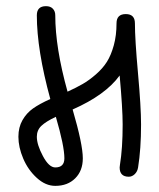

<svg xmlns="http://www.w3.org/2000/svg" viewBox="-20 -606 520 626"><path d="M40 -160.2Q40 -190.9 53.2 -214.1Q66.4 -237.3 87.4 -252.2Q108.4 -267.1 144 -283.2Q100.1 -443.4 100.1 -556.2Q100.1 -585.9 129.9 -585.9Q144.5 -585.9 152.3 -577.6Q160.2 -569.3 160.2 -556.2Q160.2 -450.7 200.2 -307.1Q229 -320.3 249.8 -332.3Q270.5 -344.2 292.7 -363.5Q314.9 -382.8 328.6 -404.5Q342.3 -426.3 351.1 -458.5Q359.9 -490.7 359.9 -529.8Q359.9 -560.1 390.1 -560.1Q419.9 -560.1 419.9 -529.8Q419.9 -478 429.9 -367.4Q439.9 -256.8 439.9 -200.2Q439.9 -120.1 430.2 -60.1Q428.2 -46.9 419.4 -38.3Q410.6 -29.8 399.9 -29.8Q370.1 -29.8 370.1 -60.1L371.1 -68.8Q379.9 -122.6 379.9 -200.2Q379.9 -251.5 370.1 -359.9Q324.2 -296.4 216.8 -249Q250 -135.3 250 -89.8Q250 -49.3 225.3 -24.7Q200.7 0 160.2 0Q128.4 0 99.9 -26.1Q71.3 -52.2 55.7 -89.1Q40 -126 40 -160.2ZM100.1 -160.2Q100.1 -134.3 119.9 -97.2Q139.6 -60.1 160.2 -60.1Q189.9 -60.1 189.9 -89.8Q189.9 -129.9 162.1 -225.1Q129.9 -210 115 -195.8Q100.1 -181.6 100.1 -160.2Z"/></svg>

Font: Pecita
Style: Book
Weight: 400
Width: 6
Version: Version 3.4.1